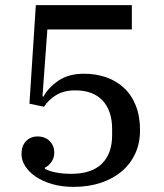

<svg xmlns="http://www.w3.org/2000/svg" viewBox="-20 -718 640 750"><path d="M268 12Q221 12 183.5 1Q146 -10 119.5 -28Q93 -46 78.5 -69Q64 -92 64 -116Q64 -148 81.5 -166.5Q99 -185 127 -185Q156 -185 174 -167Q192 -149 192 -121Q192 -101 180.5 -85Q169 -69 155 -63V-59Q170 -50 197 -44.5Q224 -39 258 -39Q338 -39 378 -78.5Q418 -118 418 -190V-214Q418 -285 381 -325Q344 -365 274 -365Q229 -365 198.5 -346Q168 -327 152 -301L95 -313L120 -698H495V-603H165L146 -342L150 -341Q169 -376 208.5 -403Q248 -430 308 -430Q355 -430 395 -416Q435 -402 464.5 -374.5Q494 -347 510.5 -305.5Q527 -264 527 -209Q527 -159 508.5 -118.5Q490 -78 456 -49Q422 -20 374 -4Q326 12 268 12Z"/></svg>

Font: IBM Plex Serif Text
Style: Regular
Weight: 450
Designer: Mike Abbink, Paul van der Laan, Pieter van Rosmalen
Foundry: Bold Monday
Version: Version 3.001